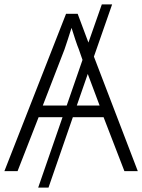

<svg xmlns="http://www.w3.org/2000/svg" viewBox="-20 -780 648 875"><path d="M547 0 452 -246H312L201 75H154L265 -246H156L60 0H0L281 -717H334L383 -586L444 -760H491L408 -522L608 0ZM339 -556Q333 -570 323 -600Q313 -630 306 -653Q298 -626 289 -600Q280 -574 274 -555L175 -299H284L356 -507ZM434 -299 380 -443 330 -299Z"/></svg>

Font: Noto Sans Light
Style: Regular
Weight: 300
Designer: Monotype Design Team
Foundry: Monotype Imaging Inc.
Version: Version 2.007